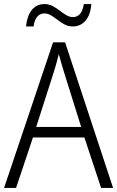

<svg xmlns="http://www.w3.org/2000/svg" viewBox="-20 -924 577 944"><path d="M477 0 395 -248H142L59 0H0L241 -716H300L536 0ZM297 -562Q291 -581 283 -608Q275 -635 269 -658Q263 -633 256 -608Q249 -583 242 -562L158 -300H379ZM108 -794Q113 -845 136 -874.5Q159 -904 199 -904Q221 -904 239.5 -894Q258 -884 274 -871.5Q290 -859 306 -849.5Q322 -840 339 -840Q359 -840 373 -855Q387 -870 392 -904H429Q425 -851 400.5 -822.5Q376 -794 338 -794Q316 -794 298 -803.5Q280 -813 263.5 -826Q247 -839 231 -848.5Q215 -858 198 -858Q178 -858 164 -843Q150 -828 145 -794Z"/></svg>

Font: Noto Sans Lao Looped SemiCondensed Light
Style: Regular
Weight: 300
Width: 4
Designer: Mark Frömberg, Ben Mitchell
Foundry: The Fontpad Ltd
Version: Version 1.002; ttfautohint (v1.8.4.7-5d5b)